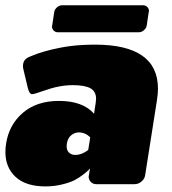

<svg xmlns="http://www.w3.org/2000/svg" viewBox="-25 -682 637 711"><path d="M168.3 -587.5 175.8 -637.5Q177.5 -647.5 186.2 -655Q195 -662.5 205 -662.5H505Q514.2 -662.5 520.4 -656.2Q526.7 -650 526.7 -640.8Q526.7 -640 526.2 -639.2Q525.8 -638.3 525.8 -637.5L518.3 -587.5Q516.7 -577.5 507.9 -570Q499.2 -562.5 489.2 -562.5H189.2Q180 -562.5 173.8 -568.8Q167.5 -575 167.5 -584.2Q167.5 -585 167.9 -585.8Q168.3 -586.7 168.3 -587.5ZM222.5 -150Q221.7 -146.7 221.7 -140.8Q221.7 -125 230.8 -116.7Q240 -108.3 253.3 -108.3Q278.3 -108.3 301.7 -126.7L309.2 -173.3Q290.8 -191.7 266.7 -191.7Q251.7 -191.7 238.8 -181.2Q225.8 -170.8 222.5 -150ZM-2.5 -150Q8.3 -220 59.6 -264.2Q110.8 -308.3 193.3 -308.3Q281.7 -308.3 323.3 -260.8L329.2 -300Q330.8 -311.7 330.8 -315.8Q330.8 -343.3 310 -355Q289.2 -366.7 244.2 -366.7Q194.2 -366.7 136.7 -345.8Q101.7 -333.3 94.2 -333.3Q83.3 -333.3 77.5 -358.3L61.7 -425Q60 -430.8 60 -438.3Q60 -443.3 60.8 -445.8Q63.3 -462.5 81.7 -470.8L88.3 -473.3Q94.2 -475.8 100.4 -478.3Q106.7 -480.8 117.5 -484.6Q128.3 -488.3 140.4 -491.7Q152.5 -495 167.5 -498.8Q182.5 -502.5 200.4 -505.8Q218.3 -509.2 237.9 -511.7Q257.5 -514.2 280.4 -515.4Q303.3 -516.7 326.7 -516.7Q560 -516.7 560 -353.3Q560 -335 555.8 -308.3L512.5 -33.3Q510.8 -20 499.2 -10Q487.5 0 473.3 0H331.7Q319.2 0 311.2 -8.3Q303.3 -16.7 303.3 -28.3Q303.3 -29.2 303.8 -30.8Q304.2 -32.5 304.2 -33.3L308.3 -58.3Q305.8 -55.8 301.7 -51.2Q297.5 -46.7 282.5 -35Q267.5 -23.3 250.4 -14.6Q233.3 -5.8 204.2 1.2Q175 8.3 143.3 8.3Q70.8 8.3 32.9 -26.7Q-5 -61.7 -5 -119.2Q-5 -133.3 -2.5 -150Z"/></svg>

Font: BoonTook Mon
Style: Italic
Weight: 400
Italic angle: -9°
Designer: Sungsit Sawaiwan
Foundry: FontUni
Version: Version 3.0